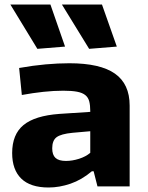

<svg xmlns="http://www.w3.org/2000/svg" viewBox="-20 -828 656 853"><path d="M196 5Q115 5 74.5 -34.5Q34 -74 34 -148Q34 -231 84.5 -272.5Q135 -314 244 -322L381 -331V-335Q381 -360 376.5 -377.5Q372 -395 359 -405.5Q346 -416 322.5 -420.5Q299 -425 261 -425Q219 -425 172.5 -420Q126 -415 77 -406L65 -526Q127 -537 182.5 -542Q238 -547 288 -547Q425 -547 490.5 -501Q556 -455 556 -359V0H413L396 -67H388Q343 -29 293.5 -12Q244 5 196 5ZM273 -113Q301 -113 331 -122.5Q361 -132 381 -149V-245L302 -238Q251 -233 231.5 -218.5Q212 -204 212 -169Q212 -140 226.5 -126.5Q241 -113 273 -113ZM146 -611 26 -808H204L269 -621ZM376 -611 255 -808H433L499 -621Z"/></svg>

Font: Encode Sans Wide
Style: Bold
Weight: 700
Designer: Pablo Impallari, Andres Torresi
Foundry: Pablo Impallari, Andres Torresi
Version: Version 1.000; ttfautohint (v1.00) -l 8 -r 50 -G 200 -x 14 -